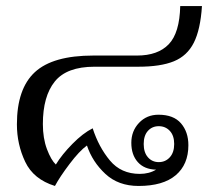

<svg xmlns="http://www.w3.org/2000/svg" viewBox="-20 -606 709 636"><path d="M36 -194Q36 -312 95.5 -367Q155 -422 289 -422H434Q503 -422 539 -459.5Q575 -497 577 -586H649Q644 -508 622 -464.5Q600 -421 556 -403Q512 -385 438 -385H293Q201 -385 161.5 -336Q122 -287 122 -195Q122 -148 135.5 -112Q149 -76 165 -61Q185 -94 220 -129.5Q255 -165 287 -181Q307 -119 344 -74.5Q381 -30 443 -30Q474 -30 497 -44Q458 -45 436.5 -69Q415 -93 415 -133Q415 -172 440.5 -199Q466 -226 505 -226Q555 -226 579.5 -197.5Q604 -169 604 -125Q604 -61 562 -25.5Q520 10 439 10Q372 10 329 -30Q286 -70 268 -124Q243 -106 210.5 -63Q178 -20 162 10Q91 -12 63.5 -70Q36 -128 36 -194ZM557 -129Q557 -157 542.5 -172.5Q528 -188 506 -188Q484 -188 470 -172.5Q456 -157 456 -129Q456 -101 470 -85Q484 -69 506 -69Q528 -69 542.5 -85Q557 -101 557 -129Z"/></svg>

Font: Trirong
Style: Regular
Weight: 400
Designer: Katatrad Team
Foundry: CadsonDemak
Version: Version 1.001